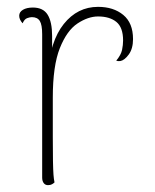

<svg xmlns="http://www.w3.org/2000/svg" viewBox="-20 -532 453 560"><path d="M120 8Q112 8 107.5 2Q103 -4 103 -14V-432Q103 -460 96 -471Q89 -482 73 -482Q67 -482 59 -479Q51 -476 46 -464Q36 -475 36 -486Q36 -497 47 -503.5Q58 -510 76 -510Q106 -510 119 -489Q132 -468 132 -427V-327L120 -319Q126 -412 166 -462Q206 -512 266 -512Q311 -512 339.5 -488.5Q368 -465 368 -418Q368 -390 355.5 -373Q343 -356 331 -354Q324 -353 319 -355Q333 -372 336 -386.5Q339 -401 339 -414Q339 -452 319.5 -468Q300 -484 266 -484Q237 -484 206 -463.5Q175 -443 154.5 -391.5Q134 -340 134 -247Q134 -177 134 -132.5Q134 -88 134.5 -62Q135 -36 136 -22.5Q137 -9 139 0Q136 3 131.5 5.5Q127 8 120 8Z"/></svg>

Font: Arima Thin Thin
Style: Regular
Weight: 250
Version: Version 1.100